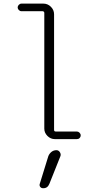

<svg xmlns="http://www.w3.org/2000/svg" viewBox="-20 -750 540 1035"><path d="M95.7 -689.5Q87.9 -689.5 81.5 -695.8Q75.2 -702.1 75.2 -710Q75.2 -717.8 81.5 -724.1Q87.9 -730.5 95.7 -730.5H213.9Q237.3 -730.5 254.4 -713.4Q271.5 -696.3 271.5 -672.9V-49.8Q271.5 -41 280.3 -41H394.5Q402.3 -41 408.7 -34.7Q415 -28.3 415 -20Q415 -11.7 409.2 -5.9Q403.3 0 394.5 0H276.4Q252.9 0 235.8 -17.1Q218.8 -34.2 218.8 -56.6V-679.7Q218.8 -688.5 210 -689.5ZM240.2 92.8Q245.1 79.1 256.8 69.3Q268.6 59.6 284.2 59.6Q295.9 59.6 302.7 70.3Q309.6 81.1 305.7 91.8L246.1 241.2Q236.3 265.6 211.9 264.6Q202.1 264.6 196.8 257.3Q191.4 250 194.3 241.2Z"/></svg>

Font: Rounded Mgen+ 1mn light
Style: Regular
Weight: 200
Designer: [Source Han Sans]
Ryoko NISHIZUKA  (kana & ideographs); Paul D. Hunt (Latin, Greek & Cyrillic); Wenlong ZHANG  (bopomofo
Version: Version 1.059.20150602